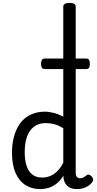

<svg xmlns="http://www.w3.org/2000/svg" viewBox="-20 -1292 669 1329"><path d="M258 17Q201 17 157 -10.5Q113 -38 88 -94Q63 -150 63 -235Q63 -287 73 -331Q83 -375 101.5 -410Q120 -445 147.5 -469Q175 -493 211 -506Q247 -519 290 -519Q320 -519 354 -510Q388 -501 418 -484V-1246Q418 -1259 429 -1265.5Q440 -1272 461 -1272Q483 -1272 493.5 -1265.5Q504 -1259 504 -1246V-96Q504 -76 512.5 -67Q521 -58 535 -58Q544 -58 551.5 -61Q559 -64 566 -69Q573 -74 581 -80Q589 -86 598.5 -82Q608 -78 615 -70Q623 -61 624.5 -51Q626 -41 620 -33Q609 -17 592 -6Q575 5 555.5 11Q536 17 516 17Q478 17 457 3Q436 -11 427.5 -31.5Q419 -52 419 -73Q419 -74 419 -74.5Q419 -75 419 -76Q395 -38 367.5 -18Q340 2 312 9.5Q284 17 258 17ZM151 -239Q151 -184 164 -144.5Q177 -105 203.5 -84Q230 -63 270 -63Q299 -63 325.5 -73Q352 -83 375.5 -106Q399 -129 418 -166V-404Q387 -424 357 -432Q327 -440 295 -440Q269 -440 247 -432Q225 -424 207 -408Q189 -392 176.5 -368Q164 -344 157.5 -312Q151 -280 151 -239ZM292 -814Q274 -814 269 -825Q264 -836 264 -849Q264 -863 269 -875Q274 -887 292 -887H575Q593 -887 597.5 -875Q602 -863 602 -849Q602 -836 597.5 -825Q593 -814 575 -814Z"/></svg>

Font: Playwrite VN
Style: Regular
Weight: 400
Designer: Veronika Burian, José Scaglione
Foundry: TypeTogether
Version: Version 1.002